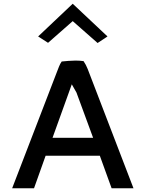

<svg xmlns="http://www.w3.org/2000/svg" viewBox="-20 -1017 780 1027"><path d="M184 -822 237 -788 369 -904 502 -787 555 -822 369 -997ZM694 -10 449 -648C443 -663 436 -677 427 -690C415 -692 398 -693 384 -693C357 -692 333 -691 310 -688C299 -673 292 -651 284 -631L45 -10H162L224 -184H514L577 -10ZM261 -280 364 -566 389 -522 478 -280Z"/></svg>

Font: Bluebird
Style: Li
Weight: 300
Designer: Jasper
Foundry: Cannot Into Space Fonts
Version: Version 0.98